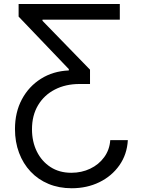

<svg xmlns="http://www.w3.org/2000/svg" viewBox="-20 -748 722 982"><path d="M633.8 -31.2Q629.9 41.5 590.8 97.2Q551.8 152.8 488.3 183.8Q424.8 214.8 346.7 214.8Q281.7 214.8 228.3 192.6Q174.8 170.4 136.5 129.6Q98.1 88.9 77.4 33.4Q56.6 -22 56.6 -87.9Q56.6 -173.8 92 -240Q127.4 -306.2 189.5 -345.2Q251.5 -384.3 332 -387.7V-394.5L75.2 -663.1V-727.5H592.8V-647.5H197.3V-641.6L440.4 -391.6V-318.4H386.7Q315.4 -318.4 260.5 -290Q205.6 -261.7 174.6 -209.7Q143.6 -157.7 143.6 -86.9Q143.6 -23.9 168.2 26.4Q192.9 76.7 238 106.2Q283.2 135.7 344.7 135.7Q397.5 135.7 441.4 114.7Q485.4 93.8 512.9 55.9Q540.5 18.1 543.9 -31.2Z"/></svg>

Font: Inter V
Style: 
Weight: 400
Designer: Rasmus Andersson
Foundry: rsms
Version: Version 4.000;git-a3f224843